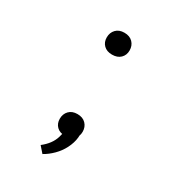

<svg xmlns="http://www.w3.org/2000/svg" viewBox="-138 -667 650 712"><g transform="rotate(30 187.5 -311.0)"><path d="M188.3 -582.3Q211.3 -582.3 224.4 -568.8Q237.5 -555.3 237.5 -534.5Q237.5 -514.5 224.4 -501.6Q211.3 -488.7 188.3 -488.7Q165.7 -488.7 152.7 -501.5Q139.7 -514.2 139.7 -534.5Q139.7 -555.3 152.7 -568.8Q165.7 -582.3 188.3 -582.3ZM188.3 -234Q211.3 -234 224.4 -220.5Q237.5 -207 237.5 -186.3Q237.5 -166.2 224.4 -153.4Q211.3 -140.5 188.3 -140.5Q165.7 -140.5 152.7 -153.2Q139.7 -166 139.7 -186.3Q139.7 -207 152.7 -220.5Q165.7 -234 188.3 -234ZM218.8 -111.5Q207.5 -89.2 188.9 -70.6Q170.3 -52 149.5 -40.5L127 -66.2Q161.5 -93 171.8 -126.8Q181 -153.5 176.3 -194L228 -207.3Q244.5 -162 218.8 -111.5Z"/></g></svg>

Font: FreesentationVF
Style: Regular
Weight: 400
Designer: glyphs from Roboto by Christian Robertson / Hangul glyphs from Noto Sans CJK(Source Han Sans) by Jang Soo-young and Kang
Foundry: PT&
Version: Version 2.001;Glyphs 3.3.1 (3343)